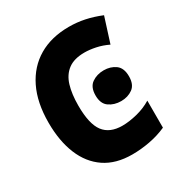

<svg xmlns="http://www.w3.org/2000/svg" viewBox="-171 -852 941 990"><g transform="rotate(-30 300.0 -357.0)"><path d="M333 10Q236 10 171 -34Q106 -78 73 -158.5Q40 -239 40 -348Q40 -467 81 -551Q122 -635 197.5 -679.5Q273 -724 378 -724Q425 -724 470.5 -714.5Q516 -705 565 -685L518 -537Q483 -554 447 -561.5Q411 -569 381 -569Q319 -569 283 -542Q247 -515 232 -465.5Q217 -416 217 -347Q217 -238 252.5 -191Q288 -144 363 -144Q403 -144 451 -156Q499 -168 538 -192V-31Q491 -10 438 0Q385 10 333 10ZM421 -257Q380 -257 350 -278Q320 -299 320 -348Q320 -398 350 -419Q380 -440 421 -440Q461 -440 490 -419Q519 -398 519 -348Q519 -299 490 -278Q461 -257 421 -257Z"/></g></svg>

Font: Noto Sans Mono Black
Style: Regular
Weight: 900
Designer: Monotype Design Team
Foundry: Monotype Imaging Inc.
Version: Version 2.014